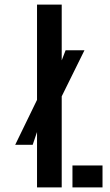

<svg xmlns="http://www.w3.org/2000/svg" viewBox="-20 -820 481 840"><path d="M142 0V-242.5L123 -186.5H46.5L142 -383V-800H250V-556L267 -600H349.5L250 -398.5V0ZM297 0V-96H428.5V0Z"/></svg>

Font: Big Shoulders Stencil Display
Style: Bold
Weight: 700
Designer: Patric King
Foundry: XO Type Co
Version: Version 1.000